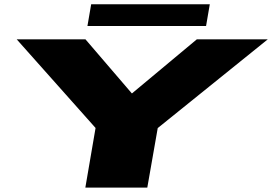

<svg xmlns="http://www.w3.org/2000/svg" viewBox="-20 -854 1239 874"><path d="M368.5 0H650.5L698 -271L1199 -675H876L581 -429H580L369 -675H56L415 -271.5ZM378 -735.5H918L935 -834.5H395Z"/></svg>

Font: Anybody ExtraExpanded Black
Style: Italic
Weight: 900
Width: 8
Italic angle: -10°
Version: Version 1.113;gftools[0.9.25]